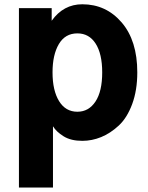

<svg xmlns="http://www.w3.org/2000/svg" viewBox="-20 -625 676 876"><path d="M219.7 -294.9Q219.7 -211.9 249.5 -163.6Q279.3 -115.2 333 -115.2Q384.8 -115.2 415.5 -161.6Q446.3 -208 446.3 -294.9Q446.3 -378.9 416.5 -425.8Q386.7 -472.7 333 -472.7Q277.3 -472.7 248.5 -423.8Q219.7 -375 219.7 -294.9ZM66.4 230.5V-587.9H215.8V-530.3Q269.5 -605.5 355.5 -605.5Q463.9 -605.5 535.2 -522.5Q606.4 -439.5 606.4 -294.9Q606.4 -212.9 583 -149.9Q559.6 -86.9 521.5 -51.8Q483.4 -16.6 441.4 0.5Q399.4 17.6 355.5 17.6Q303.7 17.6 270.5 -2.9Q237.3 -23.4 221.7 -48.8V230.5Z"/></svg>

Font: Gothic A1 Black
Style: Regular
Weight: 900
Version: Version 2.50